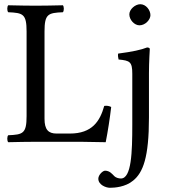

<svg xmlns="http://www.w3.org/2000/svg" viewBox="-20 -672 811 910"><path d="M149 0H362C389 0 481 2 481 2C491 -48 501 -113 507 -165C497 -170 486 -172 474 -170C454 -98 417 -39 311 -39H248C209 -39 191 -58 191 -109V-523C191 -606 208 -611 278 -614C284 -620 284 -641 278 -647C233 -646 186 -645 148 -645C112 -645 65 -646 19 -647C13 -641 13 -620 19 -614C89 -611 106 -606 106 -523V-122C106 -39 89 -34 19 -31C13 -25 13 -4 19 2C58 1 115 0 149 0ZM607 -322V-81C607 51 603 174 553 174C542 174 529 170 522 163C512 153 500 137 478 137C467 137 446 157 446 175C446 204 482 218 501 218C522 218 574 215 611 184C658 146 686 74 686 -115V-326C686 -376 690 -440 690 -440C690 -444 685 -447 677 -447C649 -436 609 -427 540 -418C538 -412 540 -396 542 -390C596 -385 607 -379 607 -322ZM593 -604C593 -578 617 -552 641 -552C669 -552 693 -579 693 -600C693 -624 672 -652 645 -652C621 -652 593 -628 593 -604Z"/></svg>

Font: Libertinus Math
Style: Regular
Weight: 400
Designer: Philipp H. Poll, Khaled Hosny
Foundry: Caleb Maclennan
Version: Version 7.050;RELEASE